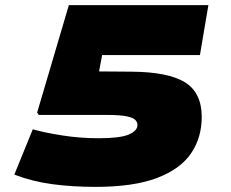

<svg xmlns="http://www.w3.org/2000/svg" viewBox="-20 -720 901 750"><path d="M36 -38 108 -215Q153 -202 223 -191Q293 -180 366 -180Q449 -180 483 -194.5Q517 -209 517 -232Q517 -242 509 -251Q501 -260 475.5 -265.5Q450 -271 398 -271H132L125 -280L249 -700H794L761 -505H379L367 -441L494 -440Q637 -439 702.5 -398.5Q768 -358 768 -263Q768 -182 726 -120.5Q684 -59 592.5 -24.5Q501 10 353 10Q263 10 184.5 -0.5Q106 -11 36 -38Z"/></svg>

Font: Georama Extended Black
Style: Italic
Weight: 900
Width: 7
Italic angle: -9°
Designer: Jean-Baptiste Levee
Foundry: Production Type
Version: Version 1.000